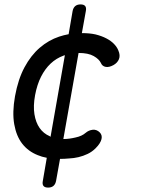

<svg xmlns="http://www.w3.org/2000/svg" viewBox="-20 -710 640 870"><path d="M309 -660Q312 -675 321 -682.5Q330 -690 345 -690Q360 -690 366 -682.5Q372 -675 369 -660L351 -560Q386 -560 413 -554Q441 -547 462 -536Q483 -525 496.5 -511Q510 -497 516 -482Q526 -459 519 -442Q512 -425 494 -415Q474 -404 458.5 -407Q443 -410 437 -425Q429 -442 404.5 -456Q380 -470 336 -470L267 -80Q293 -80 322 -87Q351 -93 368 -108Q382 -120 400 -122Q418 -124 432 -110Q438 -104 440 -96.5Q442 -89 440 -80Q438 -71 431.5 -60.5Q425 -50 413 -38Q397 -22 377 -12.5Q357 -3 336 2Q315 7 293 8Q272 10 252 10L234 110Q231 125 222 132.5Q213 140 198 140Q183 140 177 132.5Q171 125 174 110L192 5Q170 1 151 -7Q108 -24 81 -58.5Q54 -93 44.5 -147Q35 -201 48 -274Q62 -351 91 -405Q120 -459 160 -493.5Q200 -528 248 -544Q269 -551 291 -555ZM274 -460 268 -458Q235 -446 209.5 -422Q184 -398 166 -362.5Q148 -327 139 -279Q130 -230 136 -192.5Q142 -155 159.5 -130Q177 -105 205 -93Q207 -91 209 -90Z"/></svg>

Font: Maple Mono Normal NL
Style: Italic
Weight: 400
Italic angle: -10°
Monospace: yes
Designer: subframe7536
Version: Version 7.000